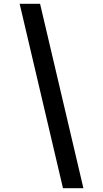

<svg xmlns="http://www.w3.org/2000/svg" viewBox="-20 -843 540 1006"><path d="M310 143 83 -823H190L417 143Z"/></svg>

Font: iosevka_custom_sans_ss08 SmBd
Style: Italic
Weight: 600
Italic angle: -10°
Designer: Belleve Invis
Foundry: Belleve Invis
Version: Version 10.3.0; ttfautohint (v1.8.3)